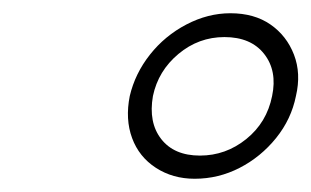

<svg xmlns="http://www.w3.org/2000/svg" viewBox="-20 -845 470 290"><path d="M176 -700Q184 -734 206.5 -762.5Q229 -791 261.5 -808Q294 -825 328 -825Q364 -825 388.5 -808Q413 -791 424 -762.5Q435 -734 427 -700Q420 -665 397 -636.5Q374 -608 342 -591.5Q310 -575 274 -575Q241 -575 215.5 -591.5Q190 -608 179.5 -636.5Q169 -665 176 -700ZM211 -700Q204 -660 223.5 -635Q243 -610 282 -610Q321 -610 352 -635Q383 -660 391 -700Q399 -738 379 -763.5Q359 -789 319 -789Q280 -789 249.5 -763.5Q219 -738 211 -700Z"/></svg>

Font: Glory Thin ExtraLight
Style: Italic
Weight: 250
Italic angle: -12°
Version: Version 1.011